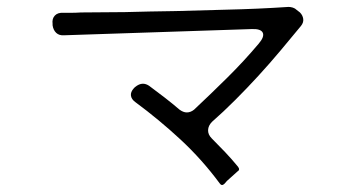

<svg xmlns="http://www.w3.org/2000/svg" viewBox="-20 -626 1040 555"><path d="M615 -96Q564 -165 502 -222.5Q440 -280 371 -331Q360 -339 358.5 -349.5Q357 -360 367 -371L370 -374Q382 -384 393 -384Q402 -384 411 -378Q434 -361 456 -344Q478 -327 499 -309Q510 -301 520 -301Q531 -301 541 -309Q589 -354 637 -401.5Q685 -449 728 -500Q745 -520 739.5 -531.5Q734 -543 708 -542L165 -524Q151 -523 142.5 -531Q134 -539 132 -553V-557Q130 -572 138.5 -581Q147 -590 163 -589Q174 -589 186.5 -589Q199 -589 214 -590L341 -591Q412 -593 488 -594L633 -598Q678 -599 723.5 -601Q769 -603 814 -606Q820 -606 826.5 -604Q833 -602 838 -597L847 -590Q855 -582 856.5 -571.5Q858 -561 850 -551Q822 -517 791 -480Q760 -443 727 -407Q694 -371 660 -337Q626 -303 593 -274Q582 -263 581.5 -250Q581 -237 592 -226Q612 -206 631 -186Q650 -166 668 -144Q675 -135 666 -130L636 -103L629 -95Q621 -87 615 -96Z"/></svg>

Font: Higure Gothic
Style: Regular
Weight: 400
Designer: Yoshimichi Ohira
Foundry: Positype
Version: Version 1.000